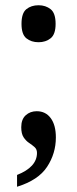

<svg xmlns="http://www.w3.org/2000/svg" viewBox="-20 -558 294 732"><path d="M127 -397Q99 -397 80.5 -412Q62 -427 62 -467Q62 -508 80.5 -523Q99 -538 127 -538Q154 -538 173 -523Q192 -508 192 -467Q192 -427 173 -412Q154 -397 127 -397ZM45 109Q121 79 121 25Q121 11 112 3Q103 -5 91 -13Q79 -21 70 -34.5Q61 -48 61 -73Q61 -103 78 -118.5Q95 -134 120 -134Q154 -134 173.5 -107.5Q193 -81 193 -34Q193 27 159.5 78Q126 129 45 154Z"/></svg>

Font: Noto Serif Condensed SemiBold
Style: Regular
Weight: 600
Width: 3
Designer: Monotype Design Team
Foundry: Monotype Imaging Inc.
Version: Version 2.013